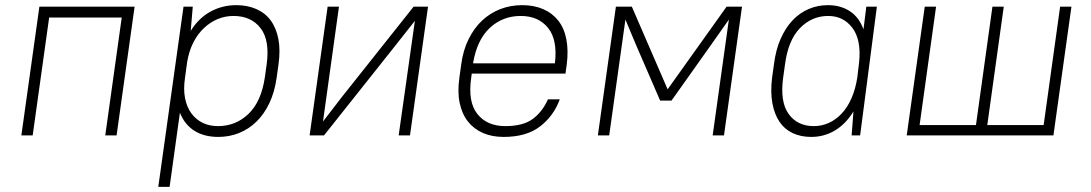

<svg xmlns="http://www.w3.org/2000/svg" viewBox="-20 -526 4240 746"><path d="M453 -458H171L107 0H63L133 -500H503L433 0H389Z M828 6Q774 6 736 -17.5Q698 -41 679 -88L639 200H595L693 -500H729L721 -406Q752 -456 798 -481Q844 -506 898 -506Q941 -506 975.5 -491Q1010 -476 1031.5 -447Q1053 -418 1061.5 -375Q1070 -332 1062 -275L1055 -225Q1047 -168 1026.5 -125Q1006 -82 976 -53Q946 -24 908.5 -9Q871 6 828 6ZM827 -36Q896 -36 945.5 -83.5Q995 -131 1009 -225L1016 -275Q1029 -369 992.5 -416.5Q956 -464 887 -464Q855 -464 826 -452Q797 -440 772.5 -417Q748 -394 731 -360.5Q714 -327 707 -284L699 -225Q692 -180 699 -144.5Q706 -109 724 -85Q742 -61 768 -48.5Q794 -36 827 -36Z M1592 -445 1517 -350 1239 0H1183L1253 -500H1297L1235 -54L1309 -150L1587 -500H1643L1573 0H1529Z M1937 6Q1891 6 1856 -9.5Q1821 -25 1798 -54Q1775 -83 1766 -126Q1757 -169 1765 -225L1772 -275Q1779 -330 1800.5 -373.5Q1822 -417 1853 -446Q1884 -475 1923.5 -490.5Q1963 -506 2009 -506Q2055 -506 2090.5 -490.5Q2126 -475 2149 -446Q2172 -417 2180.5 -373.5Q2189 -330 2182 -275L2177 -240H1813L1811 -225Q1797 -131 1834.5 -83.5Q1872 -36 1943 -36Q2012 -36 2049.5 -63.5Q2087 -91 2109 -140H2155Q2131 -75 2078 -34.5Q2025 6 1937 6ZM2003 -464Q1933 -464 1883 -417.5Q1833 -371 1818 -280H2136Q2147 -371 2109.5 -417.5Q2072 -464 2003 -464Z M2451 -352 2410 -450 2347 0H2303L2373 -500H2435L2574 -179L2803 -500H2863L2793 0H2749L2812 -450L2743 -352L2589 -135H2545Z M3132 6Q3091 6 3059.5 -9Q3028 -24 3008.5 -53Q2989 -82 2981 -125Q2973 -168 2980 -225L2987 -275Q2994 -332 3013 -375Q3032 -418 3059.5 -447Q3087 -476 3122 -491Q3157 -506 3197 -506Q3246 -506 3282 -482.5Q3318 -459 3335 -412L3346 -500H3387L3322 0H3289L3296 -93Q3266 -44 3224 -19Q3182 6 3132 6ZM3142 -36Q3173 -36 3200.5 -48.5Q3228 -61 3250.5 -85Q3273 -109 3288.5 -144.5Q3304 -180 3311 -225L3318 -284Q3327 -371 3292 -417.5Q3257 -464 3198 -464Q3134 -464 3088 -416.5Q3042 -369 3030 -275L3023 -225Q3010 -131 3044 -83.5Q3078 -36 3142 -36Z M3573 -500H3617L3553 -40H3772L3836 -500H3880L3816 -40H4035L4099 -500H4143L4073 0H3503Z"/></svg>

Font: Retni Sans Light
Style: Italic
Weight: 300
Italic angle: -8°
Designer: Vitaly Kuzmin
Foundry: ParaType Ltd.
Version: Version 1.00;June 10, 2019;FontCreator 11.5.0.2425 64-bit; t